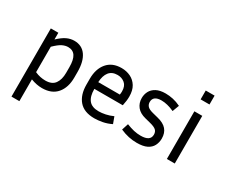

<svg xmlns="http://www.w3.org/2000/svg" viewBox="-140 -1111 2031 1727"><g transform="rotate(30 875.0 -247.5)"><path d="M286 10Q230 10 170 -13V213H88V-495H166V-425Q212 -469 250 -487Q288 -505 328 -505Q407 -505 449.5 -445Q492 -385 492 -276V-218Q492 -114 439.5 -52Q387 10 286 10ZM308 -428Q279 -428 248 -413Q217 -398 170 -352V-88Q199 -75 226 -69.5Q253 -64 279 -64Q347 -64 377 -105.5Q407 -147 407 -218V-276Q407 -354 382.5 -391Q358 -428 308 -428Z M1003 -29Q958 -7 913 1.5Q868 10 830 10Q723 10 670.5 -51Q618 -112 618 -218V-278Q618 -381 670.5 -443Q723 -505 819 -505Q870 -505 912.5 -484.5Q955 -464 980.5 -422.5Q1006 -381 1006 -316Q1006 -274 994 -220H699V-218Q699 -142 730.5 -103Q762 -64 832 -64Q864 -64 902.5 -72Q941 -80 978 -97ZM819 -433Q761 -433 731.5 -395.5Q702 -358 699 -290H923Q926 -308 926 -324Q926 -380 894.5 -406.5Q863 -433 819 -433Z M1269 -63Q1369 -63 1369 -131Q1369 -160 1351 -177Q1333 -194 1285 -206L1230 -220Q1169 -235 1139 -272.5Q1109 -310 1109 -362Q1109 -400 1126 -432.5Q1143 -465 1180 -485Q1217 -505 1276 -505Q1314 -505 1353.5 -496.5Q1393 -488 1434 -468L1408 -399Q1335 -432 1276 -432Q1189 -432 1189 -367Q1189 -342 1205 -324Q1221 -306 1265 -295L1320 -281Q1386 -265 1417 -229Q1448 -193 1448 -136Q1448 -95 1430.5 -61.5Q1413 -28 1374.5 -9Q1336 10 1271 10Q1228 10 1185.5 1Q1143 -8 1098 -28L1120 -96Q1163 -79 1198 -71Q1233 -63 1269 -63Z M1666 -616H1574V-708H1666ZM1661 0H1579V-495H1661Z"/></g></svg>

Font: Inria Sans
Style: Regular
Weight: 400
Designer: Black Foundry Team
Foundry: Black Foundry
Version: Version 1.2; ttfautohint (v1.8.3)